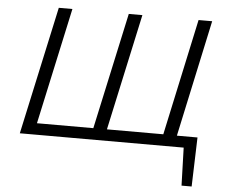

<svg xmlns="http://www.w3.org/2000/svg" viewBox="-57 -724 1159 984"><g transform="rotate(5 522.5 -231.5)"><path d="M866 -58H972L964 195H912L906 0H63L206 -658H276L146 -59H436L566 -658H636L506 -59H796L925 -658H995Z"/></g></svg>

Font: EauTestInfant
Style: Italic
Weight: 400
Italic angle: -12°
Designer: Christian Thalmann (Catharsis Fonts)
Version: Version 0.001;PS 000.001;hotconv 1.0.88;makeotf.lib2.5.64775